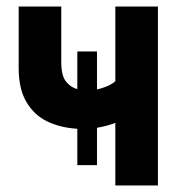

<svg xmlns="http://www.w3.org/2000/svg" viewBox="-20 -566 540 586"><path d="M216 -62V-173Q165 -176 125 -195Q85 -214 61 -254Q37 -294 37 -359V-546H167V-377Q167 -335 181.5 -317Q196 -299 216 -294V-409H276V-293Q290 -296 305 -302Q320 -308 332 -318V-546H462V0H332V-191Q306 -181 276 -176V-62Z"/></svg>

Font: Noto Sans Mono ExtraCondensed
Style: Bold
Weight: 700
Width: 2
Designer: Monotype Design Team
Foundry: Monotype Imaging Inc.
Version: Version 2.014